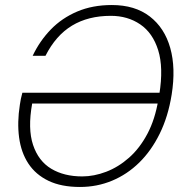

<svg xmlns="http://www.w3.org/2000/svg" viewBox="-20 -732 736 764"><path d="M298 12Q224 12 173 -12.5Q122 -37 93 -81Q64 -125 56 -185Q48 -245 59 -315Q61 -329 63 -338.5Q65 -348 69 -363H624L616 -320H108Q90 -220 111.5 -155.5Q133 -91 184 -60.5Q235 -30 307 -30Q354 -30 402.5 -48.5Q451 -67 493.5 -104.5Q536 -142 566.5 -199.5Q597 -257 610 -335L614 -357Q631 -463 609.5 -532Q588 -601 538 -635Q488 -669 421 -669Q331 -669 266.5 -630Q202 -591 161 -510H110Q138 -569 182 -614.5Q226 -660 287 -686Q348 -712 425 -712Q517 -712 576 -666.5Q635 -621 657.5 -541Q680 -461 663 -355Q649 -268 615.5 -200Q582 -132 534 -85Q486 -38 426 -13Q366 12 298 12Z"/></svg>

Font: DM Sans 10pt ExtraLight
Style: Italic
Weight: 250
Italic angle: -10°
Version: Version 4.004;gftools[0.9.30]